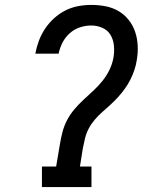

<svg xmlns="http://www.w3.org/2000/svg" viewBox="-20 -763 640 783"><path d="M151 0V-84H209L224 -173Q228 -198 234.5 -223.5Q241 -249 253.5 -273Q266 -297 283.5 -317.5Q301 -338 321.5 -357Q342 -376 362 -394.5Q382 -413 399 -434.5Q416 -456 427.5 -480.5Q439 -505 443 -530Q447 -554 444.5 -578Q442 -602 430.5 -621Q419 -640 397.5 -649.5Q376 -659 352 -659Q329 -659 306 -651.5Q283 -644 264.5 -627.5Q246 -611 235 -589.5Q224 -568 219 -544H124Q129 -571 138.5 -596.5Q148 -622 163.5 -645.5Q179 -669 200.5 -688.5Q222 -708 247 -720.5Q272 -733 299 -738Q326 -743 352 -743Q382 -743 410.5 -737.5Q439 -732 463 -718Q487 -704 504.5 -682Q522 -660 531 -633.5Q540 -607 541.5 -577.5Q543 -548 538 -519Q535 -498 528 -477.5Q521 -457 511.5 -438Q502 -419 489 -401Q476 -383 461.5 -367Q447 -351 430.5 -336Q414 -321 397.5 -306.5Q381 -292 366.5 -275Q352 -258 342 -239Q332 -220 327 -200Q322 -180 318 -159L306 -84H353V0Z"/></svg>

Font: Iosevka Slab Medium Extended
Style: Italic
Weight: 500
Width: 7
Italic angle: -9°
Monospace: yes
Designer: Belleve Invis
Foundry: Belleve Invis
Version: Version 11.1.0; ttfautohint (v1.8.3)